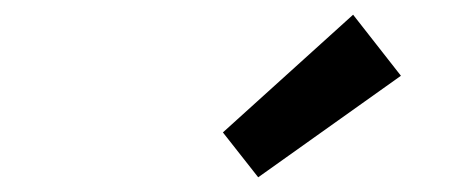

<svg xmlns="http://www.w3.org/2000/svg" viewBox="-20 -820 640 261"><path d="M331 -579 283 -640 460 -800 525 -717Z"/></svg>

Font: TypoPRO Source Code Pro
Style: Italic
Weight: 600
Italic angle: -11°
Monospace: yes
Designer: Paul D. Hunt, Teo Tuominen
Foundry: Adobe Systems Incorporated
Version: Version 1.030;PS 1.0;hotconv 1.0.84;makeotf.lib2.5.63406